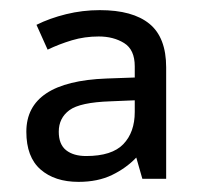

<svg xmlns="http://www.w3.org/2000/svg" viewBox="-20 -742 397 379"><path d="M177 -722Q242 -722 275 -695Q308 -668 308 -609V-389H261L249 -431Q229 -410 201 -396.5Q173 -383 135 -383Q88 -383 60 -407.5Q32 -432 32 -482Q32 -581 190 -587L246 -589V-611Q246 -644 225 -657Q204 -670 175 -670Q147 -670 122 -662.5Q97 -655 74 -644L52 -693Q78 -706 110.5 -714Q143 -722 177 -722ZM198 -542Q138 -540 117 -524.5Q96 -509 96 -482Q96 -457 110.5 -445.5Q125 -434 150 -434Q201 -434 223.5 -457.5Q246 -481 246 -521V-544Z"/></svg>

Font: Noto Sans Mayan Numerals
Style: Regular
Weight: 400
Designer: Monotype Design Team
Foundry: Monotype Imaging Inc.
Version: Version 2.001; ttfautohint (v1.8.4.7-5d5b)